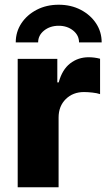

<svg xmlns="http://www.w3.org/2000/svg" viewBox="-20 -796 461 816"><path d="M55.2 0V-545.9H223.6V-445.8H229.5Q244.1 -500 278.1 -526.4Q312 -552.7 356.4 -552.7Q381.3 -552.7 405.3 -546.4V-396Q392.6 -400.4 372.6 -402.6Q352.5 -404.8 336.9 -404.8Q290 -404.8 259.5 -374.8Q229 -344.7 229 -296.4V0ZM229.5 -775.9Q281.7 -775.9 323 -754.4Q364.3 -732.9 388.2 -696.8Q412.1 -660.6 412.1 -615.7H315.9Q315.9 -646 290.8 -666.3Q265.6 -686.5 229.5 -686.5Q192.9 -686.5 167.5 -666.3Q142.1 -646 142.1 -615.7H46.9Q46.9 -660.6 70.8 -696.8Q94.7 -732.9 136 -754.4Q177.2 -775.9 229.5 -775.9Z"/></svg>

Font: Inter Extra Bold
Style: Regular
Weight: 800
Designer: Rasmus Andersson
Foundry: rsms
Version: Version 4.000;git-3c8e0fc